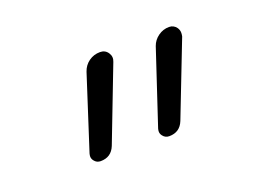

<svg xmlns="http://www.w3.org/2000/svg" viewBox="-51 -649 603 447"><g transform="rotate(-20 250.0 -425.5)"><path d="M171.9 -330.1Q162.1 -305.7 135.7 -305.7Q126 -305.7 120.1 -313.5Q116.2 -318.4 116.2 -324.2Q116.2 -327.1 117.2 -331.1L175.8 -512.7Q180.7 -527.3 192.9 -536.1Q205.1 -544.9 220.7 -544.9Q233.4 -544.9 240.2 -534.7Q247.1 -524.4 242.2 -512.7ZM341.8 -330.1Q332 -305.7 305.7 -305.7Q295.9 -305.7 290 -313.5Q286.1 -318.4 286.1 -324.2Q286.1 -327.1 287.1 -331.1L347.7 -513.7Q352.5 -527.3 364.7 -536.1Q377 -544.9 391.6 -544.9Q403.3 -544.9 410.2 -535.2Q414.1 -529.3 414.1 -522.5Q414.1 -518.6 413.1 -513.7Z"/></g></svg>

Font: Rounded Mgen+ 1m light
Style: Regular
Weight: 200
Designer: [Source Han Sans]
Ryoko NISHIZUKA  (kana & ideographs); Paul D. Hunt (Latin, Greek & Cyrillic); Wenlong ZHANG  (bopomofo
Version: Version 1.059.20150602